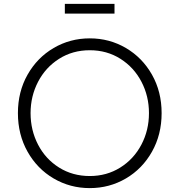

<svg xmlns="http://www.w3.org/2000/svg" viewBox="-20 -954 921 986"><path d="M72 -373Q72 -483 121.5 -570.5Q171 -658 255.5 -707.5Q340 -757 441 -757Q542 -757 626.5 -707.5Q711 -658 760.5 -570.5Q810 -483 810 -373Q810 -263 760.5 -175Q711 -87 626.5 -37.5Q542 12 441 12Q340 12 255.5 -37.5Q171 -87 121.5 -175Q72 -263 72 -373ZM441 -50Q528 -50 597.5 -93.5Q667 -137 706 -211Q745 -285 745 -373Q745 -460 706.5 -534Q668 -608 598.5 -652Q529 -696 441 -696Q353 -696 283.5 -652Q214 -608 175.5 -534Q137 -460 137 -373Q137 -285 175.5 -211Q214 -137 283.5 -93.5Q353 -50 441 -50ZM313 -934H568V-884H313Z"/></svg>

Font: Evergrow Sans
Style: Light
Weight: 300
Foundry: 10Web
Version: Version 1.000